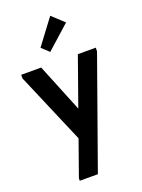

<svg xmlns="http://www.w3.org/2000/svg" viewBox="-176 -800 829 1118"><g transform="rotate(-20 238.5 -241.0)"><path d="M116.8 240H228.8L468.8 -433.8L469.5 -456.5H358.2L116.8 224.7ZM205.8 31.5 271.8 -110 131 -456.5H7.2V-433.8ZM283.5 -721.8 166.5 -565.8 212 -524 357 -653.7Z"/></g></svg>

Font: Tilda Sans VF
Style: Regular
Weight: 400
Designer: ParaType Ltd
Foundry: ParaType Ltd
Version: Version 1.010